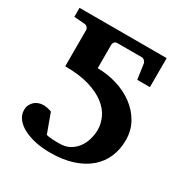

<svg xmlns="http://www.w3.org/2000/svg" viewBox="-160 -798 903 941"><g transform="rotate(30 291.5 -327.5)"><path d="M443.4 -506.8 431.2 -591.8Q430.2 -599.6 423.1 -606.7Q416 -613.8 409.2 -613.8H269Q257.8 -613.8 252.4 -606.2Q247.1 -598.6 247.1 -592.8V-459Q303.7 -459 356.9 -442.6Q410.2 -426.3 451.7 -395.5Q493.2 -364.7 518.1 -320.8Q543 -276.9 543 -221.7Q543 -170.9 524.7 -127.2Q506.3 -83.5 469.7 -51.8Q433.1 -20 378.4 -2Q323.7 16.1 251.5 16.1Q206.1 16.1 166.7 7.6Q127.4 -1 98.6 -16.4Q69.8 -31.7 53.2 -53.5Q36.6 -75.2 36.6 -102.1Q36.6 -116.7 42 -128.9Q47.4 -141.1 56.9 -150.4Q66.4 -159.7 79.8 -164.8Q93.3 -169.9 109.4 -169.9Q114.3 -169.9 121.1 -168.9Q127.9 -168 134.5 -166.5Q141.1 -165 146.7 -163.3Q152.3 -161.6 154.8 -160.2L194.3 -51.8Q200.7 -49.3 210 -48.1Q219.2 -46.9 229.2 -46.4Q239.3 -45.9 249.5 -45.7Q259.8 -45.4 269 -45.4Q302.7 -45.4 327.1 -59.3Q351.6 -73.2 367.4 -95.2Q383.3 -117.2 390.9 -144.3Q398.4 -171.4 398.4 -197.8Q398.4 -231.4 382.8 -265.4Q367.2 -299.3 332.5 -326.4Q297.9 -353.5 241.7 -370.6Q185.5 -387.7 104.5 -387.7V-594.2Q104.5 -600.1 99.1 -606.9Q93.8 -613.8 82.5 -615.2L22 -620.1V-670.9H515.1V-506.8Z"/></g></svg>

Font: Charis SIL APac
Style: Bold
Weight: 700
Foundry: SIL International
Version: Version 5.000